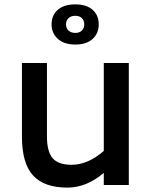

<svg xmlns="http://www.w3.org/2000/svg" viewBox="-20 -843 692 875"><path d="M80 0ZM567 -556V0H453V-55Q374 12 287 12Q182 12 131 -43Q80 -98 80 -221V-556H194V-221Q194 -153 219.5 -122.5Q245 -92 307 -92Q380 -92 453 -155V-556ZM215 -732Q215 -773 243 -798Q271 -823 323 -823Q375 -823 402.5 -798Q430 -773 430 -732Q430 -691 402 -665.5Q374 -640 323 -640Q272 -640 243.5 -666Q215 -692 215 -732ZM364 -732Q364 -750 353 -760.5Q342 -771 323 -771Q304 -771 292.5 -760.5Q281 -750 281 -732Q281 -714 292.5 -703.5Q304 -693 323 -693Q342 -693 353 -703.5Q364 -714 364 -732Z"/></svg>

Font: Biryani SemiBold
Style: Regular
Weight: 600
Designer: Dan Reynolds and Mathieu Réguer
Foundry: Dan Reynolds and Mathieu Réguer
Version: Version 1.004; ttfautohint (v1.1) -l 5 -r 5 -G 72 -x 0 -D la